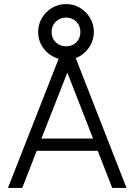

<svg xmlns="http://www.w3.org/2000/svg" viewBox="-20 -921 653 941"><path d="M530 0 459 -182H160L89 0H19L278 -660H342L600 0ZM183 -242H436L310 -565ZM304 -628Q268 -628 237 -645.5Q206 -663 186.5 -694Q167 -725 167 -764Q167 -802 185.5 -833Q204 -864 235 -882.5Q266 -901 304 -901Q342 -901 372.5 -882.5Q403 -864 421.5 -833Q440 -802 440 -764Q440 -727 421.5 -696Q403 -665 372.5 -646.5Q342 -628 304 -628ZM304 -694Q334 -694 354 -713.5Q374 -733 374 -764Q374 -795 353.5 -815Q333 -835 304 -835Q274 -835 253.5 -815Q233 -795 233 -764Q233 -733 253.5 -713.5Q274 -694 304 -694Z"/></svg>

Font: Lil Grotesk
Style: Regular
Weight: 400
Designer: Bastien Sozeau
Foundry: NBR — Bastien Sozeau
Version: Version 4.002; ttfautohint (v1.8.4.7-5d5b)